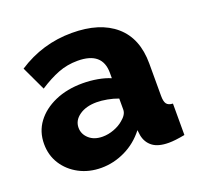

<svg xmlns="http://www.w3.org/2000/svg" viewBox="-101 -644 788 764"><g transform="rotate(-20 293.0 -262.5)"><path d="M22 -157Q22 -209 51 -248Q80 -287 131 -309.5Q182 -332 248 -332Q280 -332 311 -326.5Q342 -321 365 -311V-334Q365 -423 260 -423Q216 -423 177.5 -408Q139 -393 96 -365L48 -467Q152 -535 276 -535Q394 -535 459.5 -478.5Q525 -422 525 -315V-178Q525 -154 532.5 -144Q540 -134 559 -133V0Q538 4 521 6Q504 8 491 8Q446 8 422.5 -10Q399 -28 393 -59L390 -82Q355 -37 306 -13.5Q257 10 205 10Q153 10 111.5 -12Q70 -34 46 -71.5Q22 -109 22 -157ZM340 -137Q365 -157 365 -178V-225Q344 -233 319.5 -237.5Q295 -242 275 -242Q230 -242 201.5 -222Q173 -202 173 -171Q173 -144 194.5 -124.5Q216 -105 252 -105Q276 -105 300 -114Q324 -123 340 -137Z"/></g></svg>

Font: Raleway ExtraBold
Style: Regular
Weight: 800
Designer: Matt McInerney, Pablo Impallari, Rodrigo Fuenzalida
Foundry: Matt McInerney, Pablo Impallari, Rodrigo Fuenzalida
Version: Version 4.026